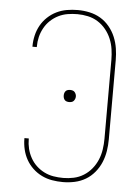

<svg xmlns="http://www.w3.org/2000/svg" viewBox="-53 -785 607 835"><g transform="rotate(5 250.0 -367.5)"><path d="M253 8Q229 8 205.5 4Q182 0 160.5 -10.5Q139 -21 121.5 -37.5Q104 -54 92.5 -74.5Q81 -95 75.5 -118.5Q70 -142 70 -165V-168H89V-166Q89 -144 94 -123.5Q99 -103 109.5 -84Q120 -65 135.5 -50.5Q151 -36 170 -26.5Q189 -17 210 -13.5Q231 -10 253 -10Q276 -10 299 -15Q322 -20 342 -32.5Q362 -45 377 -63.5Q392 -82 401 -103.5Q410 -125 413.5 -148.5Q417 -172 417 -195V-540Q417 -563 413.5 -586.5Q410 -610 401 -631.5Q392 -653 377 -671.5Q362 -690 342 -702.5Q322 -715 299 -720Q276 -725 253 -725Q231 -725 210 -721.5Q189 -718 170 -708.5Q151 -699 135.5 -684.5Q120 -670 109.5 -651Q99 -632 94 -611.5Q89 -591 89 -569V-567H70V-570Q70 -593 75.5 -616.5Q81 -640 92.5 -660.5Q104 -681 121.5 -697.5Q139 -714 160.5 -724.5Q182 -735 205.5 -739Q229 -743 253 -743Q279 -743 304.5 -737.5Q330 -732 352 -719Q374 -706 391 -685.5Q408 -665 418 -641Q428 -617 432 -591.5Q436 -566 436 -540V-195Q436 -169 432 -143.5Q428 -118 418 -94Q408 -70 391 -49.5Q374 -29 352 -16Q330 -3 304.5 2.5Q279 8 253 8ZM250 -341Q245 -341 239.5 -342.5Q234 -344 230.5 -348Q227 -352 225.5 -357Q224 -362 224 -368Q224 -373 225.5 -378Q227 -383 230.5 -387Q234 -391 239.5 -392.5Q245 -394 250 -394Q255 -394 260.5 -392.5Q266 -391 269.5 -387Q273 -383 275 -378Q277 -373 277 -368Q277 -362 275 -357Q273 -352 269.5 -348Q266 -344 260.5 -342.5Q255 -341 250 -341Z"/></g></svg>

Font: Iosevka SS18 Thin
Style: Regular
Weight: 100
Monospace: yes
Designer: Belleve Invis
Foundry: Belleve Invis
Version: Version 25.1.1; ttfautohint (v1.8.4)